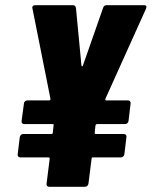

<svg xmlns="http://www.w3.org/2000/svg" viewBox="-20 -720 583 738"><path d="M541 -686 385 -340Q384 -334 388 -334H472Q477 -334 480 -330.5Q483 -327 482 -322L474 -255Q473 -250 469.5 -246.5Q466 -243 461 -243H353Q349 -243 347 -238L344 -210Q344 -205 348 -205H456Q461 -205 464 -201.5Q467 -198 466 -193L458 -127Q457 -122 453.5 -118.5Q450 -115 445 -115H337Q332 -115 332 -110L320 -14Q319 -9 315.5 -5.5Q312 -2 307 -2H169Q164 -2 161 -5.5Q158 -9 159 -14L171 -110Q171 -115 166 -115H58Q53 -115 50 -118.5Q47 -122 48 -127L56 -193Q57 -198 60.5 -201.5Q64 -205 69 -205H177Q183 -205 183 -210L186 -238Q188 -243 182 -243H73Q68 -243 65 -246.5Q62 -250 63 -255L72 -322Q72 -327 76 -330.5Q80 -334 85 -334H169Q174 -334 174 -340L105 -686L104 -690Q104 -700 115 -700H261Q270 -700 272 -689L293 -469Q294 -465 296 -465Q298 -465 299 -469L376 -689Q379 -700 390 -700H534Q547 -700 541 -686Z"/></svg>

Font: Barlow Condensed ExtraBold
Style: Italic
Weight: 800
Width: 3
Italic angle: -7°
Designer: Jeremy Tribby
Foundry: Tribby Type
Version: Version 1.408